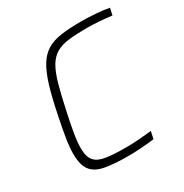

<svg xmlns="http://www.w3.org/2000/svg" viewBox="-163 -826 925 964"><g transform="rotate(-30 299.5 -344.0)"><path d="M306 8Q223 8 171.5 -2Q120 -12 96 -43.5Q72 -75 72 -139Q72 -176 80 -226.5Q88 -277 102 -344Q121 -438 140 -501Q159 -564 183 -603Q207 -642 240 -662Q273 -682 321 -689Q369 -696 436 -696Q477 -696 523.5 -692.5Q570 -689 599 -683L590 -643Q559 -647 520.5 -650Q482 -653 450 -653Q386 -653 342.5 -648Q299 -643 269.5 -626Q240 -609 220 -575.5Q200 -542 184 -485.5Q168 -429 150 -344Q135 -276 127 -227.5Q119 -179 119 -145Q119 -96 138.5 -72.5Q158 -49 202 -42Q246 -35 319 -35Q354 -35 395 -38Q436 -41 467 -45L458 -2Q427 2 385.5 5Q344 8 306 8Z"/></g></svg>

Font: Saira ExtraLight
Style: Italic
Weight: 200
Italic angle: -12°
Designer: Hector Gatti with collaboration of the Omnibus-Type team
Foundry: Omnibus-Type
Version: Version 1.100; ttfautohint (v1.8.3)